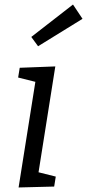

<svg xmlns="http://www.w3.org/2000/svg" viewBox="-20 -824 384 847"><path d="M62 3 136 -463 60 -482 67 -525 224 -531 150 -64 226 -45 219 -1ZM148 -620 118 -661 302 -804 344 -741Z"/></svg>

Font: Bitter
Style: Italic
Weight: 400
Italic angle: -9°
Designer: Sol Matas, and Bitter project Authors
Foundry: Sol Matas
Version: Version 2.001